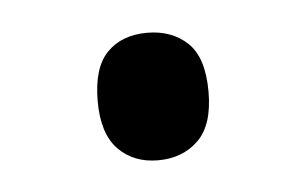

<svg xmlns="http://www.w3.org/2000/svg" viewBox="-27 -151 311 195"><g transform="rotate(-5 128.5 -53.0)"><path d="M128 12Q103 12 87.5 -4Q72 -20 72 -53Q72 -87 87 -102.5Q102 -118 128 -118Q153 -118 169 -103Q185 -88 185 -53Q185 -19 169 -3.5Q153 12 128 12Z"/></g></svg>

Font: Noto Sans Malayalam Condensed
Style: Regular
Weight: 400
Width: 3
Designer: Jelle Bosma - Monotype Design Team
Foundry: Monotype Imaging Inc.
Version: Version 2.104; ttfautohint (v1.8.4.7-5d5b)